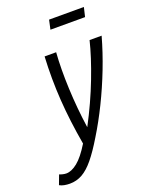

<svg xmlns="http://www.w3.org/2000/svg" viewBox="-252 -790 831 1063"><g transform="rotate(-20 163.5 -258.5)"><path d="M-29 188Q-45 188 -61 185Q-77 182 -89 175L-68 119Q-59 123 -48 125.5Q-37 128 -28 128Q3 128 38.5 99.5Q74 71 115 4Q90 -139 81.5 -265Q73 -391 80 -522H148Q141 -427 146 -309Q151 -191 168 -73Q232 -194 277.5 -312.5Q323 -431 345 -522H416Q391 -432 355.5 -340.5Q320 -249 278 -163.5Q236 -78 191 -5Q149 65 114 107.5Q79 150 45 169Q11 188 -29 188ZM161 -650 173 -705H378L365 -650Z"/></g></svg>

Font: Ubuntu Sans Condensed
Style: Italic
Weight: 400
Width: 3
Italic angle: -13.5°
Designer: Dalton Maag Ltd
Foundry: Dalton Maag Ltd
Version: Version 1.006; ttfautohint (v1.8.4.7-5d5b)